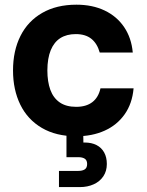

<svg xmlns="http://www.w3.org/2000/svg" viewBox="-20 -558 610 799"><path d="M34.2 -264.9Q34.2 -346.6 65.1 -408.3Q96 -470 155.5 -504.2Q214.9 -538.5 298.3 -538.5Q364.6 -538.5 415.4 -514.3Q466.2 -490.1 496.6 -445.2Q527 -400.3 532.5 -339.5H395Q384.5 -377 360.2 -396.5Q335.8 -416.1 295.4 -416.1Q257.4 -416.1 231.2 -399.5Q205.1 -382.9 191.2 -349.3Q177.3 -315.6 177.1 -264.9Q177.2 -217.9 189.5 -184.2Q201.8 -150.5 228.4 -131.9Q255.1 -113.4 296.9 -113.4Q338.6 -113.4 364.1 -132.9Q389.6 -152.3 398.1 -190.3H535.9Q530.4 -127.1 498.7 -82.3Q467.1 -37.5 415.3 -14.2Q363.6 9.1 297.5 9.1Q213.4 9.1 154.1 -25.7Q94.8 -60.5 64.5 -122.5Q34.2 -184.5 34.2 -264.9ZM225.4 153.2H306.3Q322.9 153.2 332.8 146.8Q342.6 140.3 342.6 124.4Q342.6 109 332.8 102.5Q322.9 96.1 306.3 96.1H256.6V0H326.5L327 35.1H332.4Q361 35.1 381.7 45.7Q402.4 56.3 413.5 76.5Q424.6 96.6 424.6 124.4Q424.6 153.9 410.1 175.6Q395.6 197.3 370 208.9Q344.4 220.6 311.8 220.6H225.4Z"/></svg>

Font: Wand UI Pro
Style: Regular
Weight: 400
Designer: Andreas Faust
Version: Version 1.003;FEAKit 1.0